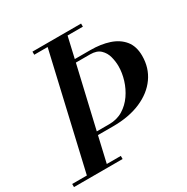

<svg xmlns="http://www.w3.org/2000/svg" viewBox="-199 -897 1017 1043"><g transform="rotate(-30 309.0 -375.0)"><path d="M-30 -19.5H62L226.5 -730.5H142.5V-750H447.5V-730.5H351.5L321.5 -600H419Q484.5 -600 536 -583Q587.5 -566 617.5 -529.2Q647.5 -492.5 647.5 -432.5Q647.5 -357.5 607.2 -300.5Q567 -243.5 493.2 -211.5Q419.5 -179.5 319 -179.5H224L187 -19.5H275V0H-30ZM406.5 -580.5H317L228.5 -200H306.5Q355.5 -200 393 -223Q430.5 -246 456 -283Q481.5 -320 494.8 -363.5Q508 -407 508 -448Q508 -477.5 500 -508Q492 -538.5 470 -559.5Q448 -580.5 406.5 -580.5Z"/></g></svg>

Font: Bodoni* 11pt Medium
Style: Italic
Weight: 500
Italic angle: -13°
Version: Version 2.3